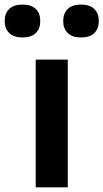

<svg xmlns="http://www.w3.org/2000/svg" viewBox="-82 -800 442 820"><path d="M70.5 0V-545.5H207.5V0ZM264 -640Q227 -640 207.5 -658.8Q188 -677.5 188 -710Q188 -743 207.5 -761.8Q227 -780.5 264 -780.5Q301.5 -780.5 320.8 -761.8Q340 -743 340 -710Q340 -677.5 320.8 -658.8Q301.5 -640 264 -640ZM14 -640Q-23 -640 -42.5 -658.8Q-62 -677.5 -62 -710Q-62 -743 -42.5 -761.8Q-23 -780.5 14 -780.5Q51.5 -780.5 70.8 -761.8Q90 -743 90 -710Q90 -677.5 70.8 -658.8Q51.5 -640 14 -640Z"/></svg>

Font: Encode Sans SemiExpanded SemiBold
Style: Regular
Weight: 600
Width: 6
Designer: Multiple Designers
Foundry: Impallari Type
Version: Version 3.002